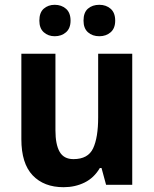

<svg xmlns="http://www.w3.org/2000/svg" viewBox="-20 -770 642 800"><path d="M531 -546V0H422L403 -70H396Q372 -29 332.5 -9.5Q293 10 245 10Q163 10 116 -39.5Q69 -89 69 -190V-546H211V-227Q211 -168 228.5 -137.5Q246 -107 286 -107Q347 -107 368 -152Q389 -197 389 -281V-546ZM144 -684Q144 -718 162.5 -734Q181 -750 208 -750Q236 -750 255 -733.5Q274 -717 274 -684Q274 -652 255 -635.5Q236 -619 208 -619Q181 -619 162.5 -635.5Q144 -652 144 -684ZM328 -684Q328 -718 346.5 -734Q365 -750 394 -750Q422 -750 441 -733.5Q460 -717 460 -684Q460 -652 441 -635.5Q422 -619 394 -619Q365 -619 346.5 -635.5Q328 -652 328 -684Z"/></svg>

Font: Noto Sans Sinhala SemiCondensed
Style: Bold
Weight: 700
Width: 4
Designer: Jelle Bosma - Monotype Design Team
Foundry: Monotype Imaging Inc.
Version: Version 2.006; ttfautohint (v1.8.4.7-5d5b)